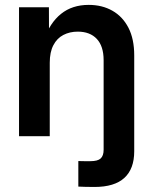

<svg xmlns="http://www.w3.org/2000/svg" viewBox="-20 -552 621 778"><path d="M297.4 204.1V100.6Q307.6 101.1 322 101.1Q336.4 101.1 346.2 101.1Q376 101.1 387.9 90.1Q399.9 79.1 399.9 54.7V0H523.9V61Q523.9 132.3 483.9 168.9Q443.8 205.6 362.8 205.6Q340.8 205.6 325.2 205.1Q309.6 204.6 297.4 204.1ZM181.6 -297.9V0H57.1V-522.5H178.2L178.7 -390.1H157.7Q182.1 -459.5 227.3 -495.8Q272.5 -532.2 339.4 -532.2Q394 -532.2 435.5 -508.5Q477.1 -484.9 500.5 -439.5Q523.9 -394 523.9 -327.6V0H399.9V-308.1Q399.9 -364.7 372.3 -394.3Q344.7 -423.8 294.9 -423.8Q262.7 -423.8 236.8 -410.4Q210.9 -397 196.3 -368.9Q181.6 -340.8 181.6 -297.9Z"/></svg>

Font: Inter 28pt SemiBold
Style: Regular
Weight: 600
Designer: Rasmus Andersson
Foundry: rsms
Version: Version 4.001;git-66647c0bb